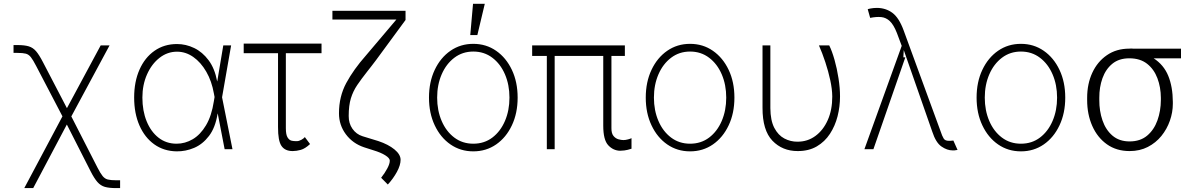

<svg xmlns="http://www.w3.org/2000/svg" viewBox="-20 -784 6282 1009"><path d="M107.6 204.5 308.2 -172.6 170.1 -437.1Q153.8 -468.8 142.4 -483.3Q131 -497.9 115.6 -502Q100.1 -506 71.7 -506H51.1V-547.2H71.7Q108.7 -547.2 131 -540.5Q153.4 -533.7 169.9 -514.4Q186.4 -495 206.3 -456.3L331.7 -215.6L509.2 -545.5H555.8L354.8 -172.2L492.2 96.6Q507.8 127.1 519.4 141.3Q530.9 155.5 546.7 159.4Q562.5 163.4 590.6 163.4H611.2V204.5H590.6Q554 204.5 531.4 198.2Q508.9 191.8 492 172.6Q475.1 153.4 456 115.8L331.3 -129.6L154.5 204.5Z M908 11.4Q840.9 10.3 790.8 -25.4Q740.8 -61.1 712.9 -124.5Q685 -187.9 685 -271.7Q685 -354.8 713.1 -418.1Q741.1 -481.5 791.9 -517Q842.7 -552.6 910.2 -552.6Q957 -552.6 1000.5 -531.6Q1044 -510.7 1076.3 -467.3Q1108.7 -424 1121.1 -356.9H1121.8L1153.4 -545.5H1194.6L1147 -272.7L1201.7 0H1160.5L1124.3 -187.1H1123.6Q1111.9 -113.6 1078.5 -69.8Q1045.1 -25.9 1000.2 -6.9Q955.3 12.1 908 11.4ZM1107.6 -274.1 1104 -293Q1092.7 -357.6 1064.1 -407.1Q1035.5 -456.7 995.7 -484.6Q956 -512.4 910.2 -512.4Q859.7 -512.4 818.4 -480.1Q777 -447.8 752.7 -393.1Q728.3 -338.4 728.3 -271.3Q728.3 -201.3 750.7 -146.5Q773.1 -91.6 813.4 -60.2Q853.7 -28.8 908 -28.8Q952.8 -28.8 992.9 -52.4Q1033 -76 1062.5 -125.4Q1092 -174.7 1104 -252.5Z M1669.7 -555V-504.3H1482.2V-110.4Q1482.2 -75.6 1491.5 -61.3Q1500.7 -46.9 1513.3 -44.4Q1525.9 -41.9 1535.9 -42.3Q1539.4 -42.3 1540.8 -42.3Q1551.1 -42.3 1564.1 -49.5Q1577.1 -56.8 1582 -63.6L1609.4 -27Q1583.5 -2.8 1560.7 3.6Q1538 9.9 1518.1 9.9Q1477.6 9.9 1459.2 -17.2Q1440.7 -44.4 1441.1 -116.5V-504.3H1260.7V-555Z M1726.9 -727.3H2111.2V-679L1955.6 -467.3Q1943.2 -450.6 1931.8 -436.1Q1920.5 -421.5 1909.8 -408Q1879.3 -369.3 1857.4 -337.2Q1835.6 -305 1824 -267.4Q1812.5 -229.8 1812.5 -174.7Q1812.1 -136 1832.2 -107.2Q1852.3 -78.5 1884.9 -68.2L1968.4 -42.6Q2020.6 -25.2 2052.9 1.2Q2085.2 27.7 2085.2 55.8Q2085.2 83.8 2065.9 119.3Q2046.5 154.8 2018.1 185.7L1983 150.2Q2002.8 125 2015.8 100.3Q2028.8 75.6 2028.4 59.7Q2028.1 46.9 2004.6 32.1Q1981.2 17.4 1942.1 5.7L1893.5 -9.9Q1833.8 -29.8 1797.6 -78.3Q1761.4 -126.8 1761.4 -188.6Q1761.4 -276.6 1799.7 -347.8Q1838.1 -419 1903.4 -492.9L2063.2 -681.5H1726.9Z M2467.3 11.4Q2399.9 11.4 2347.3 -25Q2294.7 -61.4 2264.6 -125.4Q2234.4 -189.3 2234.4 -271Q2234.4 -353 2264.6 -416.9Q2294.7 -480.8 2347.3 -517.2Q2399.9 -553.6 2467.3 -553.6Q2534.8 -553.6 2587.4 -517Q2639.9 -480.5 2670.1 -416.7Q2700.3 -353 2700.3 -271Q2700.3 -189.3 2670.1 -125.4Q2639.9 -61.4 2587.4 -25Q2534.8 11.4 2467.3 11.4ZM2467.3 -28.8Q2524.9 -28.8 2567.5 -61.1Q2610.1 -93.4 2633.7 -148.4Q2657.3 -203.5 2657.3 -271Q2657.3 -338.4 2633.7 -393.3Q2610.1 -448.2 2567.3 -480.6Q2524.5 -513.1 2467.3 -513.1Q2410.5 -513.1 2367.7 -480.6Q2324.9 -448.2 2301.1 -393.3Q2277.3 -338.4 2277.3 -271Q2277.3 -203.5 2301 -148.4Q2324.6 -93.4 2367.4 -61.1Q2410.2 -28.8 2467.3 -28.8ZM2451.3 -599.8 2465.9 -764.2H2527.7L2488.6 -599.8Z M3263.8 -545.5V-490.1H3193.2V-111.2Q3192.8 -83.1 3204 -69.6Q3215.2 -56.1 3230.1 -52Q3245 -47.9 3256 -47.9Q3267.4 -47.9 3280.4 -51.5Q3293.3 -55 3298.7 -57.9V-2.5Q3293.3 -0.7 3278.4 3.4Q3263.5 7.5 3238.6 8.2Q3202.8 7.5 3176.5 -20.6Q3150.2 -48.7 3150.2 -123.6V-490.1H2894.9V0H2853.7V-490.1H2776.6V-545.5Z M3606.5 11.4Q3539.1 11.4 3486.5 -25Q3433.9 -61.4 3403.8 -125.4Q3373.6 -189.3 3373.6 -271Q3373.6 -353 3403.8 -416.9Q3433.9 -480.8 3486.5 -517.2Q3539.1 -553.6 3606.5 -553.6Q3674 -553.6 3726.6 -517Q3779.1 -480.5 3809.3 -416.7Q3839.5 -353 3839.5 -271Q3839.5 -189.3 3809.3 -125.4Q3779.1 -61.4 3726.6 -25Q3674 11.4 3606.5 11.4ZM3606.5 -28.8Q3664.1 -28.8 3706.7 -61.1Q3749.3 -93.4 3772.9 -148.4Q3796.5 -203.5 3796.5 -271Q3796.5 -338.4 3772.9 -393.3Q3749.3 -448.2 3706.5 -480.6Q3663.7 -513.1 3606.5 -513.1Q3549.7 -513.1 3506.9 -480.6Q3464.1 -448.2 3440.3 -393.3Q3416.5 -338.4 3416.5 -271Q3416.5 -203.5 3440.2 -148.4Q3463.8 -93.4 3506.6 -61.1Q3549.4 -28.8 3606.5 -28.8Z M3987.2 -545.5H4028.4V-215.9Q4028.8 -150.9 4049.2 -112Q4069.6 -73.2 4102.1 -56.1Q4134.6 -39.1 4170.5 -39.4Q4223.4 -39.1 4264.7 -69.2Q4306.1 -99.4 4330.1 -153.2Q4354 -207 4353.7 -277Q4353.3 -315.7 4343.2 -362.6Q4333.1 -409.4 4317.3 -457.2Q4301.5 -505 4283.7 -545.5H4337.7Q4352.6 -515.6 4365.6 -469.6Q4378.6 -423.7 4386.5 -372.7Q4394.5 -321.7 4394.5 -277Q4394.5 -224.1 4381.6 -173.1Q4368.6 -122.2 4341.6 -80.8Q4314.6 -39.4 4272.5 -14.7Q4230.5 9.9 4172.2 9.9Q4091.3 9.9 4039.1 -44.7Q3986.9 -99.4 3987.2 -217.3Z M4985.8 6.4Q4957.4 6.4 4927.7 -14Q4898.1 -34.4 4879.3 -92L4729.4 -521L4727.3 -482.6H4737.6L4570 0H4522.7L4718.7 -543L4693.5 -610.4Q4676.5 -653.8 4656.4 -672.8Q4636.4 -691.8 4611.2 -694.2Q4585.9 -696.7 4552.9 -690L4540.1 -735.4Q4539.4 -736.2 4554 -739.2Q4568.5 -742.2 4588.1 -742.5Q4634.9 -742.2 4669.6 -716.6Q4704.2 -691.1 4728.7 -624.6L4930.4 -73.9Q4930.4 -73.9 4930.4 -73.5Q4931.8 -69.2 4938.9 -56.5Q4946 -43.7 4967.3 -44Q4970.5 -43.7 4976.2 -44.2Q4981.9 -44.7 4986.2 -45.1Q4989.7 -45.5 4990.1 -45.5L5012.1 3.9Q5000.7 6 4995.2 6.4Q4989.7 6.7 4985.8 6.4Z M5345.2 11.4Q5277.7 11.4 5225.1 -25Q5172.6 -61.4 5142.4 -125.4Q5112.2 -189.3 5112.2 -271Q5112.2 -353 5142.4 -416.9Q5172.6 -480.8 5225.1 -517.2Q5277.7 -553.6 5345.2 -553.6Q5412.6 -553.6 5465.2 -517Q5517.8 -480.5 5547.9 -416.7Q5578.1 -353 5578.1 -271Q5578.1 -189.3 5547.9 -125.4Q5517.8 -61.4 5465.2 -25Q5412.6 11.4 5345.2 11.4ZM5345.2 -28.8Q5402.7 -28.8 5445.3 -61.1Q5487.9 -93.4 5511.5 -148.4Q5535.2 -203.5 5535.2 -271Q5535.2 -338.4 5511.5 -393.3Q5487.9 -448.2 5445.1 -480.6Q5402.3 -513.1 5345.2 -513.1Q5288.4 -513.1 5245.6 -480.6Q5202.8 -448.2 5179 -393.3Q5155.2 -338.4 5155.2 -271Q5155.2 -203.5 5178.8 -148.4Q5202.4 -93.4 5245.2 -61.1Q5288 -28.8 5345.2 -28.8Z M5693.2 -258.5V-269.9Q5693.2 -343 5720.2 -401.5Q5747.2 -459.9 5797.1 -494.1Q5846.9 -528.4 5914.8 -528.4Q5924.7 -529.5 5933.9 -528.4H6186.4V-477.6H6042.6Q6095.9 -443.2 6119.5 -385.3Q6143.1 -327.4 6143.5 -248.6V-238.6Q6143.5 -193.9 6128 -149.7Q6112.6 -105.5 6083.3 -69.4Q6054 -33.4 6011.9 -11.7Q5969.8 9.9 5916.2 9.9Q5847.3 9.9 5797.2 -25.6Q5747.2 -61.1 5720.2 -122Q5693.2 -182.9 5693.2 -258.5ZM5757.1 -269.9V-258.5Q5756.7 -201 5773.8 -151.3Q5790.8 -101.6 5826.3 -71.2Q5861.9 -40.8 5916.2 -40.8Q5972.3 -40.8 6008.5 -71.2Q6044.7 -101.6 6062.5 -151.3Q6080.3 -201 6080.6 -258.5V-269.9Q6080.3 -325.3 6062.5 -372.7Q6044.7 -420.1 6008.2 -448.9Q5971.6 -477.6 5914.8 -477.6Q5860.4 -477.6 5825.5 -448.9Q5790.5 -420.1 5773.6 -372.7Q5756.7 -325.3 5757.1 -269.9Z"/></svg>

Font: Inter Extra Light BETA
Style: Regular
Weight: 200
Designer: Rasmus Andersson
Foundry: rsms
Version: Version 3.011;git-f93a4a705